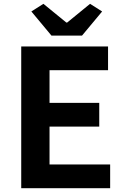

<svg xmlns="http://www.w3.org/2000/svg" viewBox="-20 -984 655 1004"><path d="M91 0H556V-124H239V-322H499V-446H239V-617H545V-741H91ZM249 -798H409L514 -924L451 -964L331 -866H327L207 -964L144 -924Z"/></svg>

Font: Source Han Sans JP
Style: Bold
Weight: 700
Designer: Ryoko NISHIZUKA 西塚涼子 (kana, bopomofo & ideographs); Paul D. Hunt (Latin, Greek & Cyrillic); Sandoll Communications 산돌커뮤니
Foundry: Adobe
Version: Version 2.002;hotconv 1.0.116;makeotfexe 2.5.65601